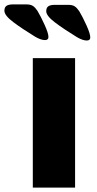

<svg xmlns="http://www.w3.org/2000/svg" viewBox="-69 -852 441 872"><path d="M80 -588H272V0H80ZM135 -670Q117 -670 91 -685Q32 -721 -8.5 -751.5Q-49 -782 -49 -803Q-49 -819 -39.5 -825.5Q-30 -832 -10 -832H51Q70 -832 80.5 -825Q91 -818 101 -803Q116 -778 133.5 -739.5Q151 -701 151 -684Q151 -670 135 -670ZM325 -668Q307 -668 281 -683Q222 -719 181.5 -749.5Q141 -780 141 -801Q141 -817 150.5 -823.5Q160 -830 180 -830H241Q260 -830 270.5 -823Q281 -816 291 -801Q306 -776 323.5 -737.5Q341 -699 341 -682Q341 -668 325 -668Z"/></svg>

Font: Gold Bold
Style: Regular
Weight: 400
Designer: jaiki
Version: Version 1.000